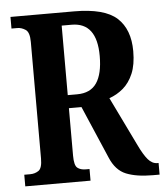

<svg xmlns="http://www.w3.org/2000/svg" viewBox="-52 -760 691 806"><g transform="rotate(-5 294.0 -357.0)"><path d="M22 0V-49H47Q67 -49 82.5 -59.5Q98 -70 98 -111V-602Q98 -643 81 -654Q64 -665 47 -665H22V-714H290Q418 -714 470.5 -666Q523 -618 523 -526Q523 -469 507 -431.5Q491 -394 464.5 -371.5Q438 -349 406 -338L506 -132Q526 -90 543.5 -69.5Q561 -49 583 -49H588V0H559Q491 0 447.5 -17.5Q404 -35 381 -90L286 -311H233V-111Q233 -70 246 -59.5Q259 -49 281 -49H297V0ZM272 -366Q329 -366 355 -404.5Q381 -443 381 -518Q381 -659 275 -659H233V-366Z"/></g></svg>

Font: Noto Serif Thai ExtraCondensed
Style: Bold
Weight: 700
Width: 2
Designer: Monotype Design Team
Foundry: Monotype Imaging Inc.
Version: Version 2.002; ttfautohint (v1.8.4.7-5d5b)